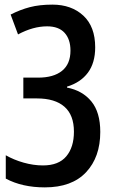

<svg xmlns="http://www.w3.org/2000/svg" viewBox="-20 -571 491 831"><path d="M392 -366Q392 -299 360.5 -256.5Q329 -214 270 -196V-192Q337 -179 375.5 -132Q414 -85 414 0Q414 109 352.5 174.5Q291 240 174 240Q76 240 5 202V101Q40 121 82.5 133Q125 145 166 145Q234 145 267 105.5Q300 66 300 -1Q300 -73 259 -109Q218 -145 140 -145H81V-235H145Q212 -235 248.5 -264.5Q285 -294 285 -352Q285 -401 259.5 -429Q234 -457 184 -457Q123 -457 58 -422L26 -508Q67 -529 109 -540Q151 -551 207 -551Q289 -551 340.5 -503.5Q392 -456 392 -366Z"/></svg>

Font: Noto Sans Display Medium Narrow
Style: Regular
Weight: 500
Width: 4
Designer: Monotype Design team
Foundry: Monotype Imaging Inc.
Version: Version 1.000